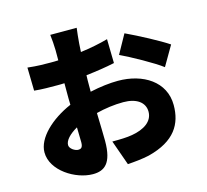

<svg xmlns="http://www.w3.org/2000/svg" viewBox="-120 -956 1241 1151"><g transform="rotate(-15 500.0 -380.5)"><path d="M271 -108C252 -108 219 -128 219 -151C219 -180 249 -212 298 -240C299 -199 300 -166 300 -147C300 -112 286 -108 271 -108ZM433 -463C433 -484 433 -506 434 -527C494 -534 557 -543 612 -555L609 -704C560 -690 499 -678 438 -670L441 -721C443 -747 448 -798 451 -817H287C290 -798 294 -741 294 -720V-657C278 -656 262 -656 247 -656C211 -656 164 -656 104 -663L107 -519C153 -514 207 -514 251 -514C264 -514 278 -514 294 -515V-458C294 -433 294 -407 295 -381C170 -327 71 -234 71 -145C71 -31 212 56 319 56C390 56 440 22 440 -118C440 -148 438 -217 436 -292C491 -306 550 -314 605 -314C687 -314 737 -278 737 -220C737 -159 681 -123 605 -110C572 -104 529 -103 481 -103L536 52C579 49 624 45 670 35C840 -8 893 -103 893 -219C893 -365 763 -446 607 -446C558 -446 496 -439 433 -425ZM654 -594C715 -566 854 -489 901 -452L972 -574C917 -611 798 -674 719 -711Z"/></g></svg>

Font: Noto Sans Korean Black
Style: Bold
Weight: 900
Designer: Ryoko NISHIZUKA (kana & ideographs); Paul D. Hunt (Latin, Greek & Cyrillic); Wenlong ZHANG (bopomofo); Sandoll Communica
Foundry: Adobe Systems Incorporated
Version: Version 1.000;PS 1;hotconv 1.0.78;makeotf.lib2.5.61930